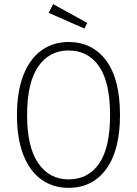

<svg xmlns="http://www.w3.org/2000/svg" viewBox="-20 -897 663 928"><path d="M560 -341Q560 -171 493.5 -80Q427 11 311 11Q237 11 180.5 -29Q124 -69 93 -148Q62 -227 62 -340Q62 -454 93 -533.5Q124 -613 180.5 -653.5Q237 -694 311 -694Q426 -694 493 -604.5Q560 -515 560 -341ZM111 -340Q111 -186 165 -108Q219 -30 311 -30Q407 -30 459.5 -107Q512 -184 512 -341Q512 -499 459 -576Q406 -653 311 -653Q218 -653 164.5 -575Q111 -497 111 -340ZM237 -877 402 -786 388 -759 215 -835Z"/></svg>

Font: Fira Sans Condensed ExtraLight
Style: Regular
Weight: 275
Width: 3
Designer: Carrois Corporate & Edenspiekermann AG
Foundry: Carrois Corporate GbR & Edenspiekermann AG
Version: Version 4.203